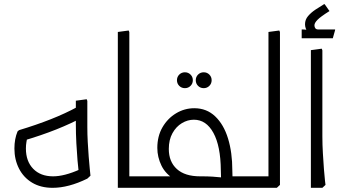

<svg xmlns="http://www.w3.org/2000/svg" viewBox="-20 -899 1653 919"><path d="M232 0Q175 0 134 -24.5Q93 -49 71 -92Q49 -135 49 -188Q49 -234 64 -270L71 -276Q154 -301 223.5 -328.5Q293 -356 350 -387L378 -339Q321 -308 249.5 -279.5Q178 -251 90 -225L111 -244Q109 -233 106.5 -219Q104 -205 104 -188Q104 -127 139 -91Q174 -55 234 -55Q288 -55 362 -88L398 -44Q353 -22 311.5 -11Q270 0 232 0ZM355 -44 356 -82Q354 -96 351 -131.5Q348 -167 345.5 -213Q343 -259 343 -307V-417L395 -424L398 -416V-291Q398 -256 400 -219.5Q402 -183 404.5 -150Q407 -117 409.5 -93Q412 -69 413 -58L398 -44Z M599 0 544 -1V-746L596 -753L599 -745ZM544 0V-55H685V0ZM685 0V-55Q697 -55 701 -47.5Q705 -40 705 -28Q705 -16 701 -8Q697 0 685 0Z M865 -477Q849 -477 838 -488Q827 -499 827 -515Q827 -531 838 -542Q849 -553 865 -553Q881 -553 892 -542Q903 -531 903 -515Q903 -499 892 -488Q881 -477 865 -477ZM955 -477Q939 -477 928 -488Q917 -499 917 -515Q917 -531 928 -542Q939 -553 955 -553Q971 -553 982 -542Q993 -531 993 -515Q993 -499 982 -488Q971 -477 955 -477Z M1059 0V-55H1179V0ZM1179 0V-55Q1191 -55 1195 -47.5Q1199 -40 1199 -28Q1199 -16 1195 -8Q1191 0 1179 0ZM685 0V-55H948Q973 -55 997.5 -53.5Q1022 -52 1038 -50Q1054 -48 1054 -48H1038Q1038 -57 1037.5 -66Q1037 -75 1037 -84Q1036 -200 1001.5 -263Q967 -326 908 -326Q878 -326 850.5 -309.5Q823 -293 805.5 -261.5Q788 -230 788 -186Q788 -125 826.5 -90Q865 -55 938 -55V-13Q863 -13 818 -39Q773 -65 753 -106Q733 -147 733 -191Q733 -247 757.5 -289.5Q782 -332 822.5 -356.5Q863 -381 910 -381Q969 -381 1010 -342Q1051 -303 1071.5 -236Q1092 -169 1092 -84Q1092 -66 1093 -46Q1094 -26 1095 -12L1085 0ZM685 0Q674 0 669.5 -8.5Q665 -17 665 -28Q665 -40 669.5 -47.5Q674 -55 685 -55Z M1265 0V-746L1317 -753L1320 -745V-14L1305 0ZM1179 0V-55H1287V0ZM1179 0Q1168 0 1163.5 -8.5Q1159 -17 1159 -28Q1159 -40 1163.5 -47.5Q1168 -55 1179 -55Z M1454 -743Q1440 -763 1440 -783Q1440 -805 1454.5 -822Q1469 -839 1490 -853Q1511 -867 1531 -879H1534L1557 -846Q1514 -819 1499.5 -804Q1485 -789 1485 -778Q1485 -769 1489.5 -763.5Q1494 -758 1503 -758ZM1424 -716V-758H1427Q1438 -758 1446.5 -756.5Q1455 -755 1455 -755L1469 -758H1584V-755L1573 -716Z M1468 0V-659L1520 -666L1523 -658V-247Q1523 -206 1525.5 -165Q1528 -124 1530.5 -89.5Q1533 -55 1535.5 -34.5Q1538 -14 1538 -14L1523 0Z"/></svg>

Font: Fustat Light
Style: Regular
Weight: 300
Designer: Mohamed Gaber, Khaled Hosny, Laura Garcia Mut
Foundry: Kief Type Foundry, Alif Type Foundry, Hard Type Foundry
Version: Version 1.007